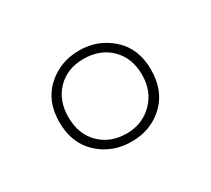

<svg xmlns="http://www.w3.org/2000/svg" viewBox="-66 -828 510 465"><g transform="rotate(-30 189.5 -595.5)"><path d="M190 -468Q136 -468 98.5 -502.5Q61 -537 61 -596Q61 -655 98.5 -689Q136 -723 189 -723Q241 -723 279 -689Q317 -655 317 -596Q317 -537 280.5 -502.5Q244 -468 190 -468ZM189 -491Q233 -491 262.5 -520.5Q292 -550 292 -596Q292 -643 263 -671.5Q234 -700 188 -700Q142 -700 114 -671Q86 -642 86 -596Q86 -548 115 -519.5Q144 -491 189 -491Z"/></g></svg>

Font: Noto Sans Gurmukhi UI Condensed Thin
Style: Regular
Weight: 100
Width: 3
Designer: Jelle Bosma - Monotype Design Team
Foundry: Monotype Imaging Inc.
Version: Version 2.004; ttfautohint (v1.8.4.7-5d5b)